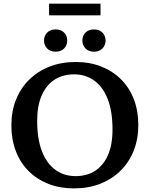

<svg xmlns="http://www.w3.org/2000/svg" viewBox="-20 -1032 830 1064"><path d="M399.5 -688.5Q477.5 -688.5 541.2 -663.2Q605 -638 651 -592Q697 -546 721.8 -481.8Q746.5 -417.5 746.5 -339Q746.5 -261 720.8 -196.5Q695 -132 647.2 -85.2Q599.5 -38.5 534.5 -13.2Q469.5 12 390 12Q312 12 248.2 -13Q184.5 -38 138.5 -84Q92.5 -130 67.8 -194.5Q43 -259 43 -337Q43 -415.5 68.8 -479.8Q94.5 -544 142 -590.8Q189.5 -637.5 255 -663Q320.5 -688.5 399.5 -688.5ZM399 -56Q461.5 -56 507.2 -85.5Q553 -115 578.2 -172.5Q603.5 -230 603.5 -314Q603.5 -414.5 577 -482.5Q550.5 -550.5 502.5 -585.2Q454.5 -620 390.5 -620Q328.5 -620 282.5 -590.5Q236.5 -561 211.2 -503.5Q186 -446 186 -362Q186 -262 212.5 -193.8Q239 -125.5 287 -90.8Q335 -56 399 -56ZM288.5 -745.5Q259 -745.5 241.5 -763.2Q224 -781 224 -807.5Q224 -834 241.5 -851.5Q259 -869 288.5 -869Q318 -869 335.2 -851.5Q352.5 -834 352.5 -807.5Q352.5 -781 335.2 -763.2Q318 -745.5 288.5 -745.5ZM501 -745.5Q471.5 -745.5 454 -763.2Q436.5 -781 436.5 -807.5Q436.5 -834 454 -851.5Q471.5 -869 501 -869Q530 -869 547.5 -851.5Q565 -834 565 -807.5Q565 -781 547.5 -763.2Q530 -745.5 501 -745.5ZM252 -947V-1011.5H537V-947Z"/></svg>

Font: Newsreader 16pt SemiBold
Style: Regular
Weight: 600
Designer: Hugues Gentile
Foundry: Production Type
Version: Version 1.003